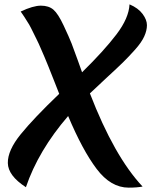

<svg xmlns="http://www.w3.org/2000/svg" viewBox="-20 -829 711 882"><path d="M571 33Q489 33 424 -53Q359 -139 293 -296Q156 -137 99 31Q17 -22 16 -80Q15 -138 75 -212Q135 -286 252 -398Q246 -414 230 -454Q214 -494 202 -524.5Q190 -555 184.5 -567Q179 -579 168 -605Q157 -631 150 -644.5Q143 -658 132.5 -680Q122 -702 114 -716Q89 -757 75 -776Q132 -803 168 -803Q204 -803 225.5 -784.5Q247 -766 272.5 -711.5Q298 -657 309 -629Q320 -601 337.5 -551.5Q355 -502 357 -497Q458 -596 515 -671Q572 -746 575 -809Q615 -792 635 -765Q655 -738 655 -713.5Q655 -689 642.5 -661.5Q630 -634 600.5 -601Q571 -568 545.5 -543Q520 -518 471 -473Q422 -428 393 -400Q505 -110 635 28Q609 33 571 33Z"/></svg>

Font: Merienda One
Style: Regular
Weight: 400
Designer: Eduardo Rodriguez Tunni
Foundry: Eduardo Rodriguez Tunni
Version: Version 1.001